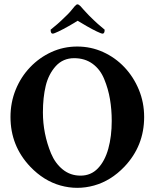

<svg xmlns="http://www.w3.org/2000/svg" viewBox="-20 -870 727 902"><path d="M122.1 -86.9Q29.3 -184.6 29.3 -320.3Q29.3 -388.7 53.7 -448.7Q78.1 -508.8 121.6 -554.2Q165 -599.6 221.7 -625.5Q278.3 -651.4 342.8 -651.4Q407.2 -651.4 464.4 -625.5Q521.5 -599.6 564.5 -554.2Q607.4 -508.8 632.3 -448.7Q657.2 -388.7 657.2 -320.3Q657.2 -184.6 564.5 -86.9Q501 -20.5 421.9 1.5Q342.8 23.4 264.2 1.5Q185.5 -20.5 122.1 -86.9ZM358.4 -44.9Q407.2 -44.9 439.9 -79.1Q472.7 -113.3 488.8 -171.4Q504.9 -229.5 504.9 -301.8Q504.9 -355.5 496.6 -404.3Q488.3 -453.1 469.7 -498Q451.2 -543.9 415 -570.3Q378.9 -596.7 328.1 -596.7Q276.4 -596.7 242.2 -559.6Q208 -521.5 194.8 -466.8Q181.6 -412.1 181.6 -341.8Q181.6 -242.2 219.7 -149.4Q239.3 -102.5 274.9 -73.7Q310.5 -44.9 358.4 -44.9ZM227.5 -711.9Q217.8 -711.9 217.8 -730.5Q231.4 -741.2 249.5 -756.8Q267.6 -772.5 289.1 -793.9Q299.8 -803.7 310.1 -815.4Q320.3 -827.1 331.1 -840.8Q338.9 -849.6 343.8 -849.6Q349.6 -849.6 358.4 -840.8L373 -824.2Q379.9 -817.4 385.7 -810.5Q391.6 -803.7 397.5 -797.9Q420.9 -774.4 439.5 -757.8Q458 -741.2 471.7 -730.5Q471.7 -711.9 461.9 -711.9Q456.1 -711.9 434.6 -722.2Q413.1 -732.4 387.7 -747.1Q362.3 -761.7 344.7 -772.5Q328.1 -761.7 302.2 -747.1Q276.4 -732.4 254.9 -722.2Q233.4 -711.9 227.5 -711.9Z"/></svg>

Font: Crimson Text Bold
Style: Bold
Weight: 700
Designer: Sebastian Kosch
Foundry: Sebastian Kosch
Version: Version 1.10 July 1, 2025